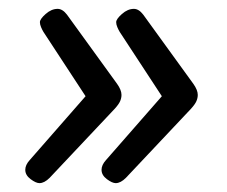

<svg xmlns="http://www.w3.org/2000/svg" viewBox="-20 -474 511 433"><path d="M282 -454Q293 -454 303 -441L416 -285Q426 -271 426 -260Q426 -253 423 -246Q420 -239 411 -229L264 -73Q252 -61 241 -61Q233 -61 221 -70Q209 -79 209 -91Q209 -102 219 -113L345 -257L250 -402Q247 -407 244.5 -413Q242 -419 242 -424Q242 -431 255 -442.5Q268 -454 282 -454ZM110 -454Q121 -454 131 -441L244 -285Q254 -271 254 -260Q254 -253 251 -246Q248 -239 239 -229L92 -73Q80 -61 69 -61Q61 -61 49 -70Q37 -79 37 -91Q37 -102 47 -113L173 -257L78 -402Q75 -407 72.5 -413Q70 -419 70 -424Q70 -431 83 -442.5Q96 -454 110 -454Z"/></svg>

Font: Asap
Style: Italic
Weight: 400
Italic angle: -6°
Designer: Pablo Cosgaya
Foundry: Omnibus-Type
Version: Version 3.001; ttfautohint (v1.8.3)